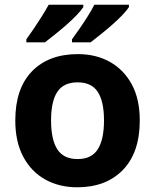

<svg xmlns="http://www.w3.org/2000/svg" viewBox="-20 -786 659 816"><path d="M574 -274Q574 -138 502.5 -64Q431 10 308 10Q232 10 172.5 -23Q113 -56 79 -119.5Q45 -183 45 -274Q45 -410 116 -483Q187 -556 311 -556Q388 -556 447 -523Q506 -490 540 -427.5Q574 -365 574 -274ZM197 -274Q197 -193 223.5 -151.5Q250 -110 310 -110Q369 -110 395.5 -151.5Q422 -193 422 -274Q422 -355 395.5 -395.5Q369 -436 310 -436Q250 -436 223.5 -395.5Q197 -355 197 -274ZM528 -756Q520 -743 501 -723Q482 -703 457 -681Q432 -659 407.5 -639.5Q383 -620 365 -606H286V-619Q300 -638 318 -664Q336 -690 353 -717Q370 -744 381 -766H528ZM334 -756Q326 -743 307 -723Q288 -703 263 -681Q238 -659 213.5 -639.5Q189 -620 171 -606H92V-619Q106 -638 123.5 -664Q141 -690 158 -717Q175 -744 187 -766H334Z"/></svg>

Font: Noto Sans Sora Sompeng
Style: Bold
Weight: 700
Designer: Monotype Design Team. David Williams.
Foundry: Monotype Imaging Inc.
Version: Version 2.101